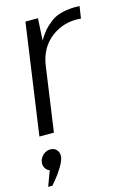

<svg xmlns="http://www.w3.org/2000/svg" viewBox="-129 -616 629 921"><g transform="rotate(-15 185.0 -155.5)"><path d="M362 -555 353 -495Q270 -503 206.5 -455Q143 -407 131 -318L86 0H14L92 -550H154L148 -441Q163 -466 177.5 -483.5Q192 -501 216.5 -520.5Q241 -540 278 -548.5Q315 -557 362 -555ZM20 169Q6 164 -1.5 151Q-9 138 -7 122Q-4 102 12 87.5Q28 73 49 73Q69 73 80.5 87.5Q92 102 89 122Q86 142 67 172.5Q48 203 30 224L13 244H-8Z"/></g></svg>

Font: Oakes Grotesk Light
Style: Italic
Weight: 300
Italic angle: -8°
Designer: Samuel Oakes
Foundry: Samuel Oakes
Version: Version 1.000;PS 001.000;hotconv 1.0.88;makeotf.lib2.5.64775